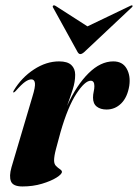

<svg xmlns="http://www.w3.org/2000/svg" viewBox="-20 -680 510 710"><path d="M30 -338Q27 -338.5 31 -345.5Q60 -393.5 105.5 -423.2Q151 -453 198.5 -453Q229.5 -453 243.8 -439.5Q258 -426 258 -403.5Q258 -377.5 249 -349.5Q240 -321.5 228 -288.5Q263.5 -366 307.8 -409.5Q352 -453 399 -453Q433 -453 448.2 -426.5Q463.5 -400 458 -362.5Q451 -320 428.2 -297.5Q405.5 -275 374 -275Q351.5 -275 337.8 -285.8Q324 -296.5 324 -319Q324 -330.5 326.5 -341.2Q329 -352 329 -361.5Q329 -381.5 315.5 -381.5Q294 -381.5 262.5 -333.5Q231 -285.5 204 -192Q194 -155.5 187 -129Q180 -102.5 180 -87Q180 -73.5 187.2 -66.2Q194.5 -59 201.8 -54.2Q209 -49.5 209 -44.5Q209 -36 188.8 -23.2Q168.5 -10.5 135.2 -0.5Q102 9.5 63 9.5Q28 9.5 20.5 -9.5Q13 -28.5 22.5 -61.5L100 -323Q111 -358.5 109.2 -372.5Q107.5 -386.5 96 -386.5Q86 -386.5 73 -377.5Q60 -368.5 38 -343.5Q33 -338 30 -338ZM291.5 -487.5Q283 -480 277 -480Q271.5 -480 267 -487.5L176 -652.5Q173.5 -656.5 177 -659.5Q180 -661.5 185 -658.5L303.5 -582.5L462 -658.5Q468 -661.5 469.5 -659.5Q472 -657 467 -652.5Z"/></svg>

Font: Fraunces 144pt
Style: Bold Italic
Weight: 700
Italic angle: -16°
Version: Version 1.000;[b76b70a41]